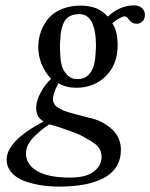

<svg xmlns="http://www.w3.org/2000/svg" viewBox="-20 -460 562 718"><path d="M338.9 -291Q338.9 -344.7 323.7 -376Q308.6 -407.2 277.8 -407.2Q237.3 -407.2 221.7 -381.1Q206.1 -355 205.1 -305.2Q204.1 -298.3 204.1 -282.2Q204.1 -270 205.1 -263.2Q205.6 -237.3 210.4 -217Q215.3 -196.8 230.5 -180.4Q245.6 -164.1 270 -164.1Q295.4 -164.1 310.8 -179.9Q326.2 -195.8 331.5 -217.5Q336.9 -239.3 337.9 -270Q338.9 -276.9 338.9 -291ZM164.1 4.9Q148.4 15.6 138.7 23.4Q128.9 31.2 112.1 46.9Q95.2 62.5 86.2 79.3Q77.1 96.2 77.1 112.8Q77.1 155.3 118.9 179.7Q160.6 204.1 242.2 204.1Q302.2 204.1 331.1 181.4Q359.9 158.7 359.9 127Q359.9 104 346.4 88.4Q333 72.8 299.8 56.2Q287.1 45.9 237.8 28.3Q188.5 10.7 164.1 4.9ZM419.9 -291Q419.9 -218.8 375.7 -175.3Q331.5 -131.8 265.1 -131.8Q226.6 -131.8 198.2 -148.9Q177.2 -107.9 178.2 -87.9Q178.2 -82 179.2 -80.1Q181.2 -73.2 185.5 -67.4Q189.9 -61.5 197.8 -56.9Q205.6 -52.2 213.1 -48.6Q220.7 -44.9 233.9 -41Q247.1 -37.1 256.8 -34.4Q266.6 -31.7 283.7 -27.3Q300.8 -22.9 312 -20Q361.8 -9.8 397 21.7Q432.1 53.2 432.1 100.1Q432.1 136.2 415.3 163.1Q398.4 189.9 367.4 206.1Q336.4 222.2 295.2 230Q253.9 237.8 202.1 237.8Q168 237.8 136.2 233.2Q104.5 228.5 73.5 217.8Q42.5 207 23.7 186Q4.9 165 4.9 136.2Q4.9 67.4 143.1 -5.9Q115.2 -21.5 115.2 -56.2Q115.2 -82.5 132.1 -113.8Q148.9 -145 170.9 -165Q123 -218.3 123 -285.2Q123.5 -315.9 133.3 -342.8Q143.1 -369.6 161.6 -391.6Q180.2 -413.6 211.4 -426.3Q242.7 -439 282.2 -439Q348.1 -439 382.8 -397.9Q428.7 -439.9 481.9 -439.9Q499.5 -439.9 510.7 -429.7Q522 -419.4 522 -404.8Q522 -389.6 513.2 -380.4Q504.4 -371.1 490.2 -371.1Q473.6 -371.1 460.9 -388.2Q454.6 -398.9 445.8 -398.9Q439.9 -398.9 425.3 -390.9Q410.6 -382.8 399.9 -373Q419.9 -344.7 419.9 -291Z"/></svg>

Font: Common Serif News
Style: Italic
Weight: 450
Italic angle: -12°
Designer: Philipp H. Poll, Khaled Hosny
Foundry: Stefan Peev, Context Ltd.
Version: Version 1.026